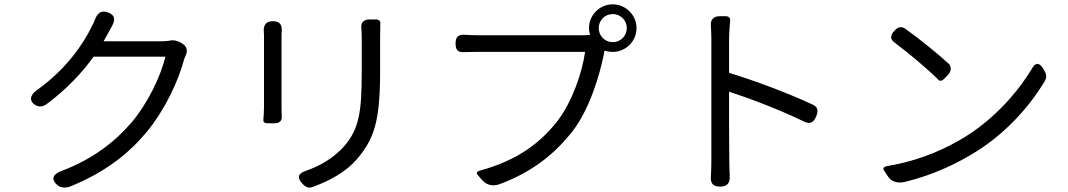

<svg xmlns="http://www.w3.org/2000/svg" viewBox="-20 -840 4940 888"><path d="M592 -649H459L482 -690C486 -697 491 -706 496 -716C515 -748 513 -771 478 -783C446 -794 429 -778 418 -746C414 -735 409 -726 405 -719C368 -641 288 -521 153 -425C124 -406 111 -378 139 -357C157 -344 177 -345 195 -358C287 -426 360 -504 413 -578H578H745C724 -489 664 -363 588 -273C511 -184 410 -105 269 -51C228 -37 212 -14 244 15C260 30 285 30 306 22C468 -44 574 -129 658 -229C745 -335 806 -468 832 -567C834 -573 837 -580 840 -587C849 -606 843 -626 825 -637L814 -644C798 -653 778 -656 765 -652C753 -650 740 -649 725 -649Z M1713 -251C1730 -310 1738 -389 1738 -506C1738 -543 1738 -625 1738 -665C1738 -690 1739 -712 1739 -732C1740 -742 1732 -750 1720 -750H1694H1687C1663 -750 1649 -735 1651 -714C1652 -699 1653 -683 1653 -665C1653 -630 1653 -547 1653 -510C1653 -325 1642 -245 1572 -164C1525 -111 1465 -75 1398 -51C1359 -39 1351 -20 1379 10C1394 26 1407 32 1428 24C1496 -1 1579 -41 1635 -109C1670 -151 1696 -192 1713 -251ZM1282 -512C1282 -585 1282 -657 1282 -671C1282 -679 1282 -688 1283 -696C1285 -727 1273 -742 1242 -742C1211 -742 1198 -725 1200 -694C1201 -685 1201 -677 1201 -671C1201 -642 1201 -386 1201 -345C1201 -323 1199 -300 1198 -284C1197 -277 1203 -270 1215 -270H1241H1252C1273 -270 1285 -283 1283 -301C1283 -315 1282 -331 1282 -344C1282 -365 1282 -439 1282 -512Z M2860 -664C2848 -652 2832 -645 2814 -645C2778 -645 2749 -674 2749 -710C2749 -746 2778 -775 2814 -775C2832 -775 2848 -768 2860 -756C2872 -744 2879 -728 2879 -710C2879 -692 2872 -676 2860 -664ZM2435 -600C2546 -600 2658 -600 2686 -600C2673 -506 2627 -370 2558 -280C2480 -181 2377 -100 2203 -52C2184 -47 2181 -39 2191 -29L2209 -8L2213 -4C2231 15 2258 23 2290 12C2444 -45 2547 -130 2628 -233C2706 -334 2754 -492 2774 -595L2776 -606C2788 -602 2801 -600 2814 -600C2874 -600 2924 -649 2924 -710C2924 -770 2874 -820 2814 -820C2753 -820 2704 -770 2704 -710C2704 -699 2706 -688 2709 -678L2677 -677C2632 -677 2241 -677 2185 -677C2168 -677 2150 -678 2132 -679C2101 -682 2087 -670 2087 -639C2087 -610 2097 -597 2126 -599C2144 -599 2163 -600 2185 -600C2213 -600 2324 -600 2435 -600Z M3352 -254V-416C3448 -385 3592 -330 3698 -278C3726 -264 3743 -273 3755 -302C3765 -328 3764 -344 3739 -356C3633 -406 3469 -468 3352 -503V-663C3352 -686 3355 -717 3357 -745C3358 -757 3350 -765 3337 -765H3310H3307C3280 -765 3264 -747 3268 -719C3269 -698 3270 -678 3270 -663C3270 -580 3270 -147 3270 -92C3270 -72 3269 -49 3268 -26C3265 8 3277 23 3311 23C3344 23 3357 6 3355 -27C3354 -50 3353 -75 3353 -92Z M4273 -626C4236 -656 4198 -685 4167 -707C4147 -720 4133 -715 4117 -698C4097 -677 4095 -659 4119 -642C4187 -591 4277 -515 4322 -469C4326 -465 4336 -465 4344 -473L4361 -490L4363 -492C4381 -510 4381 -532 4368 -545C4342 -569 4308 -598 4273 -626ZM4649 -382C4593 -319 4526 -259 4450 -211C4362 -156 4243 -99 4084 -72C4066 -69 4062 -61 4069 -51L4084 -28L4086 -25C4100 -2 4128 9 4162 2C4300 -31 4408 -85 4495 -139C4634 -226 4743 -349 4812 -465C4822 -483 4820 -496 4810 -514C4789 -552 4770 -556 4750 -518C4723 -474 4689 -427 4649 -382Z"/></svg>

Font: GenSenRounded2 TW R
Style: Regular
Weight: 400
Version: Version 2.100;PS 2.1;hotconv 16.6.51;makeotf.lib2.5.65220 DE